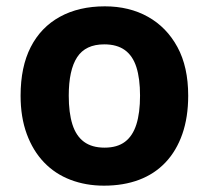

<svg xmlns="http://www.w3.org/2000/svg" viewBox="-20 -576 659 606"><path d="M574 -274Q574 -206 555.5 -153Q537 -100 502.5 -63.5Q468 -27 419 -8.5Q370 10 308 10Q251 10 202.5 -8.5Q154 -27 119 -63.5Q84 -100 64.5 -153Q45 -206 45 -274Q45 -365 77 -427.5Q109 -490 169 -523Q229 -556 311 -556Q388 -556 447 -523Q506 -490 540 -427.5Q574 -365 574 -274ZM197 -274Q197 -220 208.5 -183.5Q220 -147 245 -128.5Q270 -110 310 -110Q350 -110 374.5 -128.5Q399 -147 410.5 -183.5Q422 -220 422 -274Q422 -328 410.5 -364Q399 -400 374 -418Q349 -436 309 -436Q250 -436 223.5 -395.5Q197 -355 197 -274Z"/></svg>

Font: Noto Sans Armenian
Style: Bold
Weight: 700
Version: Version 2.007